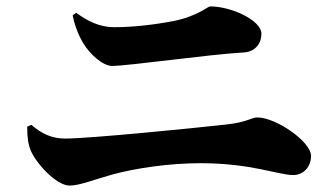

<svg xmlns="http://www.w3.org/2000/svg" viewBox="-20 -663 1040 600"><path d="M741 -499C779 -501 797 -529 797 -557C797 -600 702 -643 637 -643C629 -643 597 -612 521 -597C469 -587 400 -578 338 -578C289 -578 253 -598 218 -623L207 -615C212 -589 222 -559 239 -530C259 -495 301 -457 330 -457C382 -457 632 -493 741 -499ZM65 -267C65 -232 68 -213 76 -193C90 -157 154 -83 198 -83C228 -83 275 -102 329 -117C405 -138 510 -153 607 -153C765 -153 850 -116 896 -116C930 -116 952 -143 952 -176C952 -220 843 -296 784 -296C766 -296 752 -281 688 -274C580 -262 259 -230 184 -230C142 -230 110 -245 78 -273Z"/></svg>

Font: Noto Serif SC Black
Style: Regular
Weight: 900
Designer: Ryoko NISHIZUKA 西塚涼子 (kana & ideographs); Frank Grießhammer (Latin, Greek & Cyrillic); Wenlong ZHANG 张文龙 (bopomofo); San
Foundry: Adobe
Version: Version 2.001;hotconv 1.1.0;makeotfexe 2.6.0